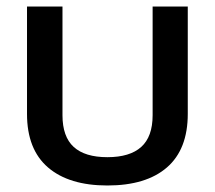

<svg xmlns="http://www.w3.org/2000/svg" viewBox="-20 -560 661 590"><path d="M63 -210V-540H172V-206Q172 -140 206.5 -108.5Q241 -77 310 -77Q379 -77 414 -108.5Q449 -140 449 -206V-540H557V-210Q557 -101 493 -45.5Q429 10 310 10Q192 10 127.5 -45.5Q63 -101 63 -210Z"/></svg>

Font: Kanit
Style: Regular
Weight: 400
Designer: Katatrad Team
Foundry: Cadson Demak
Version: Version 1.001